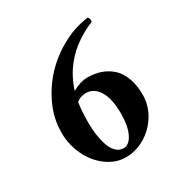

<svg xmlns="http://www.w3.org/2000/svg" viewBox="-151 -748 833 871"><g transform="rotate(-30 266.0 -312.0)"><path d="M198.2 -319.3Q191.4 -271.5 191.4 -215.8Q191.4 -182.6 195.6 -152.6Q199.7 -122.6 208.7 -95.2Q217.8 -67.9 234.4 -51.5Q251 -35.2 273.4 -35.2Q302.7 -35.2 321.8 -74.2Q340.8 -113.3 340.8 -177.7Q340.8 -222.2 332.3 -256.6Q323.7 -291 302 -314.5Q280.3 -337.9 247.1 -337.9Q236.3 -337.9 221.9 -333.3Q207.5 -328.6 198.2 -319.3ZM290 -395.5Q327.1 -395.5 358.2 -385Q389.2 -374.5 414.6 -352.3Q439.9 -330.1 454.3 -291.7Q468.8 -253.4 468.8 -202.1Q468.8 -146.5 439 -98.1Q409.2 -49.8 361.6 -22Q314 5.9 262.7 5.9Q209.5 5.9 163.1 -28.1Q116.7 -62 90.1 -117.9Q63.5 -173.8 63.5 -236.3Q63.5 -311.5 95.7 -379.6Q127.9 -447.8 176.8 -499Q216.3 -540.5 264.4 -570.1Q312.5 -599.6 350.8 -612.3Q389.2 -625 426.8 -629.9Q437 -622.1 433.6 -604.5Q261.2 -533.2 210 -371.1Q252.4 -395.5 290 -395.5Z"/></g></svg>

Font: Amiri
Style: Bold Slanted
Weight: 700
Italic angle: 9°
Designer: Khaled Hosny
Version: Version 000.107